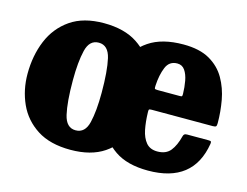

<svg xmlns="http://www.w3.org/2000/svg" viewBox="-81 -667 1044 813"><g transform="rotate(15 440.5 -260.5)"><path d="M373 -250Q373 -330 398.5 -395.2Q424 -460.5 481 -499Q538 -537.5 631.5 -537.5Q702.5 -537.5 746.8 -512Q791 -486.5 815 -444.5Q839 -402.5 848 -352.5Q857 -302.5 857 -253Q857 -242 854 -238.8Q851 -235.5 839.5 -235.5H572Q562 -235.5 560.5 -232.5Q559 -229.5 559.5 -220.5Q560.5 -179.5 567.2 -145.8Q574 -112 591.2 -91.5Q608.5 -71 640.5 -71Q678.5 -71 697.8 -95Q717 -119 727.5 -161Q729 -167 732.5 -170Q736 -173 744.5 -173H837Q847 -173 849 -170.8Q851 -168.5 850 -160.5Q821 17.5 623 17.5Q532 17.5 477 -20.2Q422 -58 397.5 -119Q373 -180 373 -250ZM575 -322.5H669.5Q679.5 -322.5 681.2 -324Q683 -325.5 683 -334.5Q682.5 -363.5 677.5 -390.8Q672.5 -418 660.5 -435.5Q648.5 -453 627 -453Q591.5 -453 577.8 -419.2Q564 -385.5 561.5 -339Q561 -329 562 -325.8Q563 -322.5 575 -322.5ZM25 -246.5Q25 -326.5 52.2 -392.5Q79.5 -458.5 136.5 -498Q193.5 -537.5 283 -537.5Q373 -537.5 430 -499.8Q487 -462 514 -401Q541 -340 541 -270Q541 -190 514 -124.8Q487 -59.5 430 -21Q373 17.5 283 17.5Q193.5 17.5 136.5 -19.2Q79.5 -56 52.2 -116.2Q25 -176.5 25 -246.5ZM217.5 -270Q217.5 -174.5 229.8 -121.2Q242 -68 283 -68Q324.5 -68 336.8 -118.8Q349 -169.5 349 -250Q349 -345.5 336.8 -398.8Q324.5 -452 283 -452Q242 -452 229.8 -401.2Q217.5 -350.5 217.5 -270Z"/></g></svg>

Font: Besley* Narrow Heavy
Style: Regular
Weight: 800
Width: 4
Designer: Owen Earl
Foundry: indestructible type*
Version: Version 3.000; ttfautohint (v1.8.3)